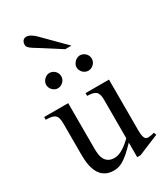

<svg xmlns="http://www.w3.org/2000/svg" viewBox="-221 -986 943 1091"><g transform="rotate(-30 250.5 -440.0)"><path d="M365.7 14.6H343.8V-81.1Q315.4 -51.3 294.2 -32.7Q272.9 -14.2 255.6 -3.7Q238.3 6.8 223.1 10.7Q208 14.6 191.9 14.6Q166 14.6 147.2 6.6Q128.4 -1.5 115.5 -14.9Q102.5 -28.3 94.7 -45.9Q86.9 -63.5 82.8 -82.8Q78.6 -102.1 77.4 -122.1Q76.2 -142.1 76.2 -159.7V-359.9Q76.2 -381.8 72.3 -395.5Q68.4 -409.2 59.3 -416.5Q50.3 -423.8 35.6 -426.5Q21 -429.2 0 -429.2V-447.3H157.7V-147.9Q157.7 -128.9 160.2 -110.6Q162.6 -92.3 170.7 -77.9Q178.7 -63.5 193.4 -54.7Q208 -45.9 231.9 -45.9Q241.7 -45.9 253.2 -48.8Q264.6 -51.8 278.6 -59.1Q292.5 -66.4 308.6 -78.6Q324.7 -90.8 343.8 -109.4V-363.8Q343.8 -384.3 339.6 -396.7Q335.4 -409.2 326.7 -416.3Q317.9 -423.3 304.2 -426Q290.5 -428.7 271.5 -429.2V-447.3H425.3V-118.7Q425.3 -98.6 427 -85.7Q428.7 -72.8 432.4 -64.9Q436 -57.1 441.9 -54.2Q447.8 -51.3 455.6 -51.3Q462.4 -51.3 473.1 -53Q483.9 -54.7 494.6 -58.6L501.5 -41.5ZM200.2 -599.6Q200.2 -589.4 196.3 -580.3Q192.4 -571.3 185.3 -564.5Q178.2 -557.6 169.2 -553.5Q160.2 -549.3 149.9 -549.3Q140.1 -549.3 131.3 -553.5Q122.6 -557.6 115.7 -564.7Q108.9 -571.8 105 -580.8Q101.1 -589.8 101.1 -599.6Q101.1 -608.9 105.2 -617.9Q109.4 -627 116.2 -633.8Q123 -640.6 131.8 -645Q140.6 -649.4 149.9 -649.4Q160.2 -649.4 169.2 -645.5Q178.2 -641.6 185.3 -634.8Q192.4 -627.9 196.3 -618.9Q200.2 -609.9 200.2 -599.6ZM400.4 -599.6Q400.4 -589.4 396.5 -580.3Q392.6 -571.3 385.5 -564.5Q378.4 -557.6 369.4 -553.5Q360.4 -549.3 350.1 -549.3Q339.8 -549.3 330.8 -553.5Q321.8 -557.6 314.9 -564.7Q308.1 -571.8 304.2 -580.8Q300.3 -589.8 300.3 -599.6Q300.3 -608.9 304.7 -617.9Q309.1 -627 315.9 -633.8Q322.8 -640.6 331.8 -645Q340.8 -649.4 350.1 -649.4Q360.4 -649.4 369.4 -645.5Q378.4 -641.6 385.5 -634.8Q392.6 -627.9 396.5 -618.9Q400.4 -609.9 400.4 -599.6ZM296.4 -721.2 152.3 -813Q146 -816.9 138.4 -821.5Q130.9 -826.2 124.3 -831.8Q117.7 -837.4 113.3 -843.5Q108.9 -849.6 108.9 -856Q108.9 -873.5 117.2 -883.5Q125.5 -893.6 140.1 -893.6Q152.8 -893.6 168.7 -884.3Q184.6 -875 198.2 -860.8L336.9 -721.2Z"/></g></svg>

Font: Doulos SIL Am
Style: Regular
Weight: 400
Designer: Walt Agee, Victor Gaultney, Peter Martin, Debbi Hosken, Becca Hirsbrunner
Foundry: SIL International
Version: Version 5.000